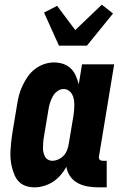

<svg xmlns="http://www.w3.org/2000/svg" viewBox="-20 -796 540 824"><path d="M128 8Q109 8 92 2.5Q75 -3 62.5 -15Q50 -27 43 -43.5Q36 -60 31.5 -77Q27 -94 25.5 -112.5Q24 -131 25 -149.5Q26 -168 28 -187Q30 -206 33 -225L53 -345Q56 -366 61.5 -387Q67 -408 76.5 -428Q86 -448 99 -467Q112 -486 130.5 -500Q149 -514 170 -521Q191 -528 212 -528Q233 -528 252 -521.5Q271 -515 284.5 -501.5Q298 -488 305.5 -470.5Q313 -453 318 -434L332 -520H470L405 -126Q404 -122 404.5 -118Q405 -114 407.5 -111Q410 -108 413.5 -107Q417 -106 421 -106H438V8H402Q378 8 355.5 4Q333 0 313.5 -10.5Q294 -21 281 -39.5Q268 -58 265 -80Q255 -62 240.5 -45Q226 -28 207.5 -16Q189 -4 168.5 2Q148 8 128 8ZM204 -106Q217 -106 230.5 -112Q244 -118 253.5 -128.5Q263 -139 268 -152Q273 -165 275 -178L295 -298Q297 -310 298 -322.5Q299 -335 299 -346.5Q299 -358 297 -369.5Q295 -381 289.5 -391Q284 -401 274.5 -407.5Q265 -414 253 -414Q239 -414 226 -404.5Q213 -395 206 -381.5Q199 -368 194.5 -354Q190 -340 188 -326L168 -206Q166 -195 165.5 -184.5Q165 -174 164.5 -164Q164 -154 166 -144Q168 -134 172.5 -125Q177 -116 185.5 -111Q194 -106 204 -106ZM233 -600 169 -742 225 -771 303 -667 417 -776 465 -738 353 -600Z"/></svg>

Font: Iosevka Curly Slab Heavy
Style: Italic
Weight: 900
Italic angle: -9°
Monospace: yes
Designer: Belleve Invis
Foundry: Belleve Invis
Version: Version 22.1.2; ttfautohint (v1.8.4)